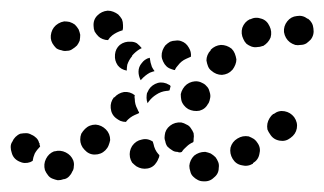

<svg xmlns="http://www.w3.org/2000/svg" viewBox="-47 -312 606 359"><path d="M362 2Q363 -4 361 -9Q359 -14 356 -18Q352 -22 347 -25Q342 -27 337 -28H336Q325 -28 316 -21Q308 -13 307 -2Q307 3 309 9Q310 14 314 18Q318 22 322 24Q327 27 333 27Q345 28 353 20Q362 13 362 2ZM88 9Q91 5 91 -1Q92 -6 90 -12Q86 -22 76 -27Q66 -32 55 -29H54Q44 -25 39 -15Q34 -5 37 6Q39 11 43 16Q46 20 51 22Q56 24 61 25Q67 25 72 23H73Q78 22 82 18Q86 14 88 9ZM251 -22Q250 -23 249 -24Q242 -32 240 -43Q239 -45 239 -47Q239 -47 239 -47Q239 -47 239 -47Q229 -54 218 -51Q207 -49 200 -39Q197 -34 196 -29Q195 -24 196 -18Q197 -13 200 -8Q204 -4 208 -1Q218 5 229 3Q240 1 246 -9Q248 -12 249 -15Q251 -18 251 -22ZM435 -44Q432 -49 428 -52Q423 -55 418 -57Q412 -58 407 -57Q402 -56 397 -53Q387 -47 384 -36Q382 -25 388 -15Q394 -5 405 -3Q416 0 426 -6V-7Q436 -13 438 -24Q441 -35 435 -44ZM-25 -26Q-27 -32 -27 -37Q-27 -43 -24 -47Q-22 -52 -18 -56Q-14 -60 -9 -62Q-3 -63 2 -63Q7 -63 12 -60Q17 -58 21 -54Q25 -50 26 -45L27 -44Q27 -43 27 -41Q28 -40 28 -38Q22 -32 18 -25Q15 -18 14 -11Q13 -11 12 -10Q11 -10 10 -9Q-1 -5 -11 -10Q-22 -15 -25 -26ZM159 -50Q159 -56 157 -61Q155 -66 151 -70Q143 -78 132 -79Q120 -79 112 -71Q108 -67 105 -62Q103 -57 103 -51Q103 -46 105 -41Q107 -36 111 -32Q119 -23 130 -23Q142 -23 150 -31Q154 -35 156 -40Q158 -45 159 -50ZM266 -38Q263 -42 262 -48Q260 -53 261 -58V-59Q262 -70 271 -77Q280 -84 292 -83Q297 -82 302 -79Q307 -77 310 -72Q313 -68 315 -63Q316 -57 315 -52V-51Q315 -50 315 -49Q315 -47 314 -46Q307 -43 302 -38Q296 -33 293 -28Q291 -27 289 -27Q287 -27 285 -28Q279 -28 275 -31Q270 -34 266 -38ZM503 -93Q496 -102 485 -104Q474 -106 465 -99H464Q460 -96 457 -91Q454 -86 453 -81Q452 -76 453 -70Q455 -65 458 -61Q464 -51 476 -49Q487 -47 496 -54Q506 -61 508 -72Q510 -83 503 -93ZM166 -130H167Q174 -138 185 -140Q196 -141 205 -134Q204 -131 205 -127Q205 -117 210 -108Q211 -105 213 -102Q213 -101 213 -101Q212 -100 212 -100Q209 -99 205 -97Q196 -93 189 -85Q189 -85 189 -84Q183 -84 178 -86Q174 -88 170 -91Q161 -98 160 -110Q159 -121 166 -130ZM292 -125Q293 -120 297 -115Q300 -111 305 -108Q315 -103 326 -105Q337 -108 342 -118L343 -119Q345 -123 346 -129Q347 -134 345 -140Q344 -145 341 -149Q337 -154 333 -156Q323 -162 312 -159Q301 -156 295 -146Q292 -141 291 -136Q291 -130 292 -125ZM231 -122Q230 -121 229 -119Q227 -124 227 -129Q227 -134 228 -139H229V-140Q233 -150 243 -155Q253 -160 264 -156Q266 -155 268 -154Q271 -153 272 -151Q271 -147 270 -143Q267 -142 264 -142Q254 -141 245 -135Q237 -130 231 -122ZM218 -194Q221 -198 224 -200Q228 -203 233 -204Q234 -195 237 -187Q239 -183 242 -179Q238 -178 233 -176Q224 -171 217 -163Q217 -163 216 -162Q212 -170 212 -178Q212 -187 218 -194ZM339 -199Q340 -193 342 -188Q344 -183 348 -180Q357 -172 368 -172Q380 -173 387 -181L388 -182Q391 -186 393 -191Q395 -196 395 -201Q394 -207 392 -212Q390 -217 386 -221Q377 -228 366 -228Q355 -227 347 -219V-218Q343 -214 341 -209Q339 -204 339 -199ZM168 -209V-210Q169 -221 177 -228Q186 -235 198 -234Q204 -234 209 -231Q214 -227 218 -222Q216 -221 214 -220Q206 -215 200 -208V-207Q194 -200 191 -191Q190 -185 190 -180Q179 -182 173 -190Q167 -199 168 -209ZM257 -218Q259 -223 262 -227Q266 -231 271 -234Q276 -236 281 -236Q287 -237 292 -235Q301 -232 306 -223Q311 -215 310 -206Q305 -204 301 -202Q292 -198 286 -190Q282 -186 280 -181Q278 -181 276 -182Q275 -182 273 -183Q263 -186 258 -197Q253 -207 257 -218ZM102 -236Q103 -242 103 -247Q102 -252 100 -257Q97 -262 93 -266Q89 -269 83 -271Q78 -272 73 -272Q67 -271 62 -268Q62 -268 62 -268Q52 -262 49 -251Q46 -240 51 -231Q54 -226 58 -222Q62 -219 68 -218Q73 -216 78 -217Q84 -217 88 -220Q88 -220 88 -220Q93 -223 97 -227Q100 -231 102 -236ZM408 -239Q410 -234 414 -230Q418 -227 423 -225Q429 -223 434 -224Q439 -224 444 -226H445Q455 -232 459 -242Q462 -253 457 -263Q452 -274 442 -277Q431 -281 421 -276H420Q410 -271 406 -260Q403 -249 408 -239ZM490 -272Q483 -263 484 -252Q486 -240 495 -233Q499 -230 505 -228Q510 -227 515 -228Q521 -228 526 -231Q530 -234 534 -238Q541 -247 539 -259Q538 -270 529 -277H528Q519 -284 508 -282Q497 -281 490 -272ZM128 -263Q127 -275 135 -283Q143 -291 154 -292H155Q160 -292 165 -290Q170 -288 174 -285Q178 -281 181 -276Q183 -271 183 -265Q183 -263 183 -260Q183 -258 182 -255Q181 -255 181 -255Q171 -252 163 -246Q158 -242 155 -237Q150 -237 145 -239Q140 -241 137 -244Q133 -248 130 -253Q128 -258 128 -263Z"/></svg>

Font: FRB American Cursive Guidelines Dotted Ultra
Style: Bold Italic
Weight: 1000
Italic angle: -25°
Version: Version 2.0;Modular Font Editor K font №1